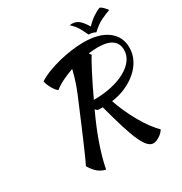

<svg xmlns="http://www.w3.org/2000/svg" viewBox="-217 -1043 1224 1290"><g transform="rotate(-30 395.0 -398.0)"><path d="M781 -551Q781 -503 759.5 -460.5Q738 -418 700 -384.5Q662 -351 611 -328Q560 -305 500 -297Q515 -252 536.5 -204.5Q558 -157 583 -113Q608 -69 635 -32Q662 5 688 29Q683 39 673.5 49Q664 59 651.5 67.5Q639 76 625.5 81.5Q612 87 600 87Q578 87 558 66Q538 45 517.5 -0.5Q497 -46 474.5 -118.5Q452 -191 425 -293Q414 -293 403 -293Q392 -293 386 -295Q379 -299 371 -309Q344 -251 323 -200Q302 -149 285.5 -101.5Q269 -54 256.5 -9.5Q244 35 235 81Q201 73 176 52Q151 31 129 -7Q133 -16 137.5 -24.5Q142 -33 149 -48.5Q156 -64 166.5 -88Q177 -112 194.5 -152Q212 -192 236.5 -250Q261 -308 296 -391Q312 -428 323.5 -456Q335 -484 344 -509.5Q353 -535 360.5 -560.5Q368 -586 376 -619Q330 -603 290.5 -583.5Q251 -564 225 -542Q216 -548 206.5 -560Q197 -572 189 -586.5Q181 -601 175 -616Q169 -631 168 -643Q198 -663 241.5 -680Q285 -697 334 -709.5Q383 -722 434 -729Q485 -736 529 -736Q649 -736 715 -686.5Q781 -637 781 -551ZM537 -635Q530 -626 515 -599Q500 -572 480.5 -534.5Q461 -497 439.5 -453Q418 -409 398 -366Q473 -366 536 -380Q599 -394 645 -419.5Q691 -445 716.5 -479.5Q742 -514 742 -556Q742 -606 706 -632.5Q670 -659 595 -659Q578 -659 561 -657.5Q544 -656 525 -654ZM640 -751Q625 -759 611 -761.5Q597 -764 587 -764Q576 -786 568 -802Q560 -818 552 -831Q544 -844 534 -855.5Q524 -867 509 -881Q517 -883 520 -883Q523 -883 526 -883Q555 -883 577.5 -865.5Q600 -848 627 -803Q657 -835 688 -855.5Q719 -876 741 -883Q758 -879 790 -838Q758 -827 719.5 -808.5Q681 -790 640 -751Z"/></g></svg>

Font: Sweet Mavka Script
Style: Regular
Weight: 500
Designer: Pablo Impallari/Anastassiya Vishnevskaya
Foundry: Pablo Impallari/ Anastassiya Vishnevskaya
Version: Version 2.0/www.impallari.com/   behance.net/sweetcherry